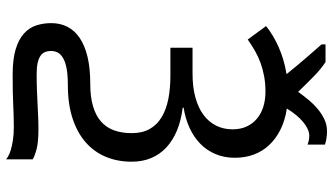

<svg xmlns="http://www.w3.org/2000/svg" viewBox="-255 -639 1110 640"><g transform="rotate(90 300.0 -319.0)"><path d="M264.2 9.8Q229.5 9.8 207.3 14.2Q185.1 18.6 172.4 26.4Q159.7 34.2 154.8 44.2Q149.9 54.2 149.9 65.9Q149.9 76.7 153.3 85.4Q156.7 94.2 165.5 100.6Q174.3 106.9 189.2 110.4Q204.1 113.8 227.1 113.8Q258.8 113.8 282.5 112.8Q306.2 111.8 326.7 110.8Q347.2 109.9 366.9 108.9Q386.7 107.9 411.1 107.9Q453.1 107.9 476.1 113.8Q499 119.6 511.2 127V215.8Q507.3 212.4 499.5 208Q491.7 203.6 478.8 199.7Q465.8 195.8 446.8 192.9Q427.7 189.9 401.9 189.9Q377.9 189.9 360.6 190.7Q343.3 191.4 325.2 192.1Q307.1 192.9 284.7 193.4Q262.2 193.8 228 193.8Q177.2 193.8 144.3 183.8Q111.3 173.8 91.8 156.2Q72.3 138.7 64.7 115.2Q57.1 91.8 57.1 64.9Q57.1 35.6 69.1 11.7Q81.1 -12.2 106 -29.3Q130.9 -46.4 169.2 -55.7Q207.5 -64.9 259.8 -64.9Q303.2 -64.9 334.5 -74.2Q365.7 -83.5 385.5 -101.1Q405.3 -118.7 414.6 -144.5Q423.8 -170.4 423.8 -203.1Q423.8 -237.8 410.2 -262.5Q396.5 -287.1 371.1 -302.5Q345.7 -317.9 310.5 -325Q275.4 -332 231.9 -332H139.2V-405.8H225.1Q270 -405.8 304.7 -415.3Q339.4 -424.8 363 -442.4Q386.7 -460 398.9 -484.6Q411.1 -509.3 411.1 -539.1Q411.1 -565.4 401.9 -585.7Q392.6 -606 376 -620.1Q359.4 -634.3 336.2 -641.6Q313 -648.9 285.2 -648.9Q258.3 -648.9 234.6 -644.5Q210.9 -640.1 189.9 -632.6Q168.9 -625 149.7 -614Q130.4 -603 111.8 -589.8L66.9 -650.9Q95.7 -674.3 136.5 -692.6Q177.2 -710.9 227.1 -719.2Q215.3 -733.9 201.9 -750Q188.5 -766.1 175.3 -781.5Q162.1 -796.9 149.9 -810.8Q137.7 -824.7 127.9 -835.9V-849.1H187Q211.9 -832.5 235.8 -808.8Q259.8 -785.2 286.1 -757.8Q298.8 -775.4 313 -792.5Q327.1 -809.6 343.5 -823.2Q359.9 -836.9 378.2 -845.5Q396.5 -854 417 -854Q432.1 -854 443.6 -851.8Q455.1 -849.6 461.9 -847.2V-789.1Q456.5 -791.5 448.5 -793.2Q440.4 -794.9 432.1 -794.9Q421.4 -794.9 409.4 -789.3Q397.5 -783.7 385.7 -773.7Q374 -763.7 362.8 -750Q351.6 -736.3 341.8 -720.2Q382.3 -713.9 412.8 -698.5Q443.4 -683.1 464.1 -660.6Q484.9 -638.2 495.4 -609.4Q505.9 -580.6 505.9 -546.9Q505.9 -511.2 493.4 -481.9Q481 -452.6 458.7 -431.2Q436.5 -409.7 406 -395.8Q375.5 -381.8 338.9 -376V-373Q381.8 -367.7 415.3 -353.8Q448.7 -339.8 471.9 -318.1Q495.1 -296.4 507.1 -267.3Q519 -238.3 519 -203.1Q519 -156.2 502.9 -117.2Q486.8 -78.1 454.6 -49.8Q422.4 -21.5 374.8 -5.9Q327.1 9.8 264.2 9.8Z"/></g></svg>

Font: WenQuanYi Micro Hei Mono
Style: Regular
Weight: 400
Foundry: Ascender Corporation
Version: Version 0.2.0-beta